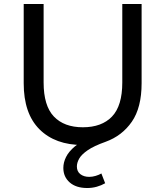

<svg xmlns="http://www.w3.org/2000/svg" viewBox="-20 -720 831 964"><path d="M418 224Q362 224 330 196Q298 168 298 123Q298 96 311.5 68.5Q325 41 356 15Q387 -11 441 -32L438 6Q428 7 417 7.5Q406 8 395 8Q257 8 178 -71Q99 -150 99 -302V-700H199V-306Q199 -189 250.5 -135Q302 -81 396 -81Q491 -81 542.5 -135Q594 -189 594 -306V-700H691V-302Q691 -180 642 -109Q593 -38 510 -8Q451 13 420 34.5Q389 56 377.5 76.5Q366 97 366 116Q366 141 383.5 154.5Q401 168 428 168Q444 168 460.5 163Q477 158 489 151L508 200Q489 211 466 217.5Q443 224 418 224Z"/></svg>

Font: Montserrat Thin Medium
Style: Regular
Weight: 500
Version: Version 9.000